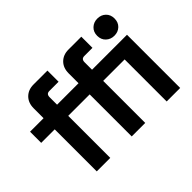

<svg xmlns="http://www.w3.org/2000/svg" viewBox="-133 -988 1266 1266"><g transform="rotate(-45 500.0 -355.0)"><path d="M478 0V-392H378V-496H478V-588Q478 -639 508.5 -669.5Q539 -700 588 -700H708V-596H632Q604 -596 604 -566V-496H804V-392H604V0ZM152 0V-392H26V-496H152V-588Q152 -639 182.5 -669.5Q213 -700 262 -700H392V-596H306Q278 -596 278 -566V-496H378V-392H278V0ZM804 0V-496H930V0ZM786 -630Q786 -666 809.5 -688Q833 -710 867 -710Q902 -710 925 -688Q948 -666 948 -630Q948 -594 925 -572Q902 -550 867 -550Q833 -550 809.5 -572Q786 -594 786 -630Z"/></g></svg>

Font: Space 7353
Style: Regular
Weight: 400
Designer: Christine Claussen + Ruben Lyon  (Space 7353)
Version: Version 1.000;FEAKit 1.0